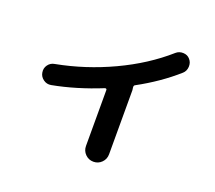

<svg xmlns="http://www.w3.org/2000/svg" viewBox="-128 -901 1257 1123"><g transform="rotate(20 500.0 -339.5)"><path d="M168.9 -287.1Q142.6 -282.2 121.1 -297.9Q99.6 -313.5 95.7 -337.9Q90.8 -364.3 106 -385.3Q121.1 -406.2 146.5 -410.2Q326.2 -444.3 494.1 -522.9Q662.1 -601.6 787.1 -711.9Q805.7 -728.5 832 -727.5Q858.4 -726.6 874 -708Q890.6 -689.5 889.2 -662.6Q887.7 -635.7 869.1 -619.1Q765.6 -527.3 630.9 -454.1Q622.1 -450.2 624 -436.5Q626 -426.8 626 -421.9V-22.5Q626 7.8 605 28.8Q584 49.8 554.2 49.8Q524.4 49.8 503.4 28.8Q482.4 7.8 482.4 -22.5V-371.1Q482.4 -375 479 -377Q475.6 -378.9 471.7 -377.9Q315.4 -314.5 168.9 -287.1Z"/></g></svg>

Font: Rounded-X Mgen+ 1m bold
Style: Bold
Weight: 700
Designer: [Source Han Sans]
Ryoko NISHIZUKA  (kana & ideographs); Paul D. Hunt (Latin, Greek & Cyrillic); Wenlong ZHANG  (bopomofo
Version: Version 1.059.20150602